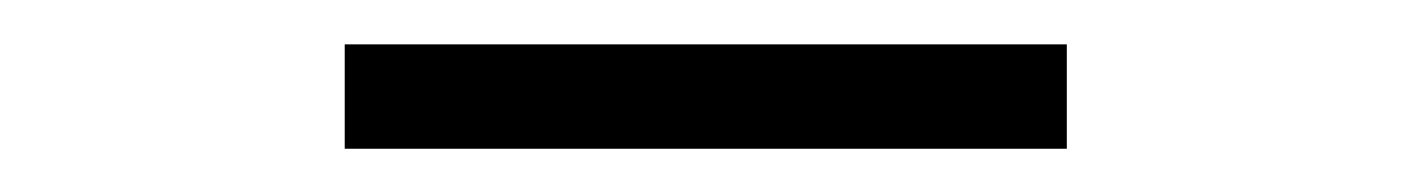

<svg xmlns="http://www.w3.org/2000/svg" viewBox="-20 -731 640 87"><path d="M463.4 -663.6H136.2V-710.9H463.4Z"/></svg>

Font: TypoPRO Roboto Mono
Style: Regular
Weight: 300
Designer: Google
Version: Version 2.000986; 2015; ttfautohint (v1.3)